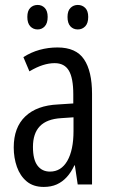

<svg xmlns="http://www.w3.org/2000/svg" viewBox="-20 -735 451 765"><path d="M209 -545.9Q283.2 -545.9 314.9 -498.5Q346.7 -451.2 346.7 -361.3V0H289.6L278.3 -76.2H276.4Q263.7 -48.8 246.1 -29.5Q228.5 -10.3 206.1 -0.2Q183.6 9.8 154.3 9.8Q112.8 9.8 86.4 -12.2Q60.1 -34.2 47.4 -70.1Q34.7 -106 34.7 -147.5Q34.7 -227.1 80.6 -271Q126.5 -314.9 210.9 -318.8L272 -322.8V-359.4Q272 -423.8 254.4 -453.6Q236.8 -483.4 197.8 -483.4Q175.3 -483.4 150.6 -475.6Q126 -467.8 97.2 -450.7L73.2 -507.3Q103.5 -526.9 137.9 -536.4Q172.4 -545.9 209 -545.9ZM272.9 -267.6 223.1 -264.2Q166.5 -260.7 138.9 -232.2Q111.3 -203.6 111.3 -149.4Q111.3 -99.1 129.4 -75.2Q147.5 -51.3 179.2 -51.3Q223.6 -51.3 248.3 -94.2Q272.9 -137.2 272.9 -212.9ZM88.9 -667.5Q88.9 -691.9 100.6 -703.6Q112.3 -715.3 129.9 -715.3Q147 -715.3 158.4 -703.4Q169.9 -691.4 169.9 -667.5Q169.9 -642.6 158.4 -630.1Q147 -617.7 129.9 -617.7Q112.3 -617.7 100.6 -630.1Q88.9 -642.6 88.9 -667.5ZM249 -667.5Q249 -691.9 261 -703.6Q272.9 -715.3 290 -715.3Q307.6 -715.3 319.6 -703.4Q331.5 -691.4 331.5 -667.5Q331.5 -642.6 319.6 -630.1Q307.6 -617.7 290 -617.7Q272 -617.7 260.5 -630.1Q249 -642.6 249 -667.5Z"/></svg>

Font: Open Sans Condensed
Style: Regular
Weight: 400
Width: 3
Designer: Monotype Design Team
Foundry: Monotype Imaging Inc.
Version: Version 3.000